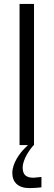

<svg xmlns="http://www.w3.org/2000/svg" viewBox="-20 -742 274 982"><path d="M192 163 152 167C116 167 96 154 96 115C96 72 135 18 153 0H154V-722H80V0H123L104 19C82 41 43 92 43 143C43 190 73 220 130 220C140 220 171 219 192 216Z"/></svg>

Font: Perun Light
Style: Regular
Weight: 300
Foundry: Copyright (c) Stefan Peev, Context Ltd, 2016
Version: Version 1.089